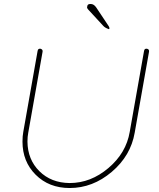

<svg xmlns="http://www.w3.org/2000/svg" viewBox="-20 -943 800 965"><path d="M194 -683 122 -276Q118 -256 118 -231Q119 -141 178 -82.5Q237 -24 330 -23Q436 -23 525 -98.5Q614 -174 632 -280L704 -687Q706 -700 719 -698Q731 -695 729 -683L657 -276Q637 -160 541.5 -79Q446 2 330 2Q226 2 159 -65Q93 -131 93 -231Q93 -259 97 -280L169 -687Q171 -700 184 -698Q196 -694 194 -683ZM523 -798Q507 -804 499 -813L428 -890Q415 -903 418 -908Q418 -909 419 -913.5Q420 -918 423.5 -920.5Q427 -923 436 -923Q452 -923 464 -905L526 -812Q530 -806 530 -801Q530 -794 523 -798Z"/></svg>

Font: Quicksand
Style: Light Italic
Weight: 300
Italic angle: -12°
Designer: Andrew Paglinawan
Foundry: Andrew Paglinawan
Version: 1.002